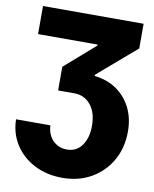

<svg xmlns="http://www.w3.org/2000/svg" viewBox="-100 -803 875 1092"><g transform="rotate(10 337.5 -256.5)"><path d="M19.5 -66.4H217.8Q220.2 -13.2 252.4 19.8Q284.7 52.7 333 52.7Q389.6 52.7 420.4 8.5Q451.2 -35.6 451.2 -104.5Q451.2 -181.6 414.6 -225.6Q377.9 -269.5 321.3 -269.5H226.6V-406.2L402.3 -559.6V-565.4H58.6V-727.5H639.6V-585L417 -393.6V-386.7Q490.2 -378.9 544.4 -341.6Q598.6 -304.2 628.4 -244.4Q658.2 -184.6 658.2 -108.4Q658.2 -14.2 616.7 59.1Q575.2 132.3 502.4 174.1Q429.7 215.8 335.9 215.8Q245.6 215.8 174.6 179.4Q103.5 143.1 62.3 79.1Q21 15.1 19.5 -66.4Z"/></g></svg>

Font: Inter Display Black
Style: Regular
Weight: 900
Designer: Rasmus Andersson
Foundry: rsms
Version: Version 4.000;git-a52131595